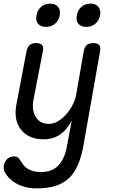

<svg xmlns="http://www.w3.org/2000/svg" viewBox="-30 -797 650 1057"><path d="M340 0 365 -134Q342 -86 303 -58Q264 -30 209 -30Q169 -30 138 -43.5Q107 -57 86.5 -82Q66 -107 59 -142Q52 -177 60 -220L116 -515Q121 -538 133.5 -549Q146 -560 169 -560Q192 -560 201.5 -549Q211 -538 206 -515L154 -246Q149 -220 152 -196.5Q155 -173 165.5 -155Q176 -137 194 -126Q212 -115 239 -115Q266 -115 291.5 -131Q317 -147 337 -170.5Q357 -194 371 -222Q385 -250 389 -274L431 -515Q435 -538 448 -549Q461 -560 484 -560Q507 -560 516 -549Q525 -538 521 -515L430 0Q419 64 399.5 109.5Q380 155 349.5 184Q319 213 275 226.5Q231 240 170 240Q136 240 108.5 232.5Q81 225 59.5 213Q38 201 22.5 185.5Q7 170 -2 154Q-7 145 -9 134.5Q-11 124 -9 115Q-8 105 -3 95.5Q2 86 9 79Q16 72 26 68Q36 64 48 64Q59 64 66.5 68.5Q74 73 79 82Q87 95 96 107.5Q105 120 118.5 129.5Q132 139 151 144.5Q170 150 198 150Q224 150 246.5 142.5Q269 135 287.5 117.5Q306 100 319.5 71.5Q333 43 340 0ZM445 -649Q416 -649 401.5 -666Q387 -683 393 -712Q398 -742 418.5 -759.5Q439 -777 468 -777Q497 -777 511.5 -759.5Q526 -742 521 -712Q515 -683 494.5 -666Q474 -649 445 -649ZM223 -649Q194 -649 179.5 -666Q165 -683 171 -712Q176 -742 196.5 -759.5Q217 -777 246 -777Q275 -777 289.5 -759.5Q304 -742 299 -712Q293 -683 272.5 -666Q252 -649 223 -649Z"/></svg>

Font: Maple Mono Normal NL
Style: Italic
Weight: 400
Italic angle: -10°
Monospace: yes
Designer: subframe7536
Version: Version 7.000